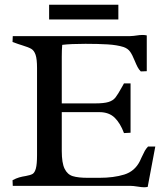

<svg xmlns="http://www.w3.org/2000/svg" viewBox="-20 -789 709 815"><path d="M606.9 4.4Q599.1 5.9 591.3 5.9Q582 5.9 563.5 2.9Q544.9 0 535.2 0H34.2L33.2 -23.9Q48.3 -32.2 61.3 -35.9Q74.2 -39.6 89.8 -42Q109.4 -45.4 118.4 -50.8Q127.4 -56.2 132.3 -74Q137.2 -91.8 137.2 -130.4V-500Q137.2 -538.1 131.1 -556.2Q125 -574.2 113.3 -581.3Q101.6 -588.4 74.2 -596.7Q69.8 -598.1 57.4 -602.1Q44.9 -606 33.2 -610.8L34.2 -635.7H532.2Q539.1 -635.7 547.1 -636.7Q555.2 -637.7 558.6 -638.2Q573.2 -640.6 585 -640.6Q595.2 -640.6 603 -638.7V-486.8L577.6 -485.8Q569.3 -494.1 564 -504.4Q558.6 -514.6 551.8 -531.2Q542 -555.7 532.5 -569.3Q522.9 -583 504.4 -589.4Q477.1 -598.1 436.5 -600.6Q396 -603 342.8 -603Q280.3 -603 244.1 -598.6Q242.2 -576.7 242.2 -548.3V-350.1H382.8Q421.4 -350.1 440.4 -356Q459.5 -361.8 470 -375Q480.5 -388.2 499 -421.9L506.3 -435.1H534.2V-225.6L506.3 -224.1Q490.7 -266.1 466.6 -289.6Q442.4 -313 401.9 -313H242.2V-148.4Q242.2 -97.2 254.2 -72.8Q266.1 -48.3 288.8 -41.3Q311.5 -34.2 353.5 -34.2H401.4Q462.9 -34.2 507.6 -48.1Q552.2 -62 573.7 -105L580.6 -120.1Q589.4 -139.2 594.7 -148.7Q600.1 -158.2 608.4 -167H639.2ZM188.5 -769H482.4V-706.5H188.5Z"/></svg>

Font: Radley
Style: Regular
Weight: 400
Designer: Vernon Adams
Foundry: Vernon Adams
Version: Version 1.003; ttfautohint (v1.6)